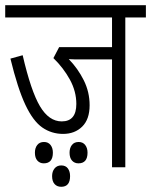

<svg xmlns="http://www.w3.org/2000/svg" viewBox="-20 -642 580 737"><path d="M461 -575V0H410V-414H293Q280 -414 267.5 -414Q255 -414 244 -415Q279 -379 301.5 -334Q324 -289 324 -238Q324 -184 295.5 -156Q267 -128 222 -128Q178 -128 142.5 -152.5Q107 -177 77.5 -239.5Q48 -302 20 -417L67 -430Q99 -292 133.5 -234Q168 -176 217 -176Q273 -176 273 -243Q273 -291 248.5 -336Q224 -381 185 -419L207 -461H410V-575H0V-622H540V-575ZM247 -56Q247 -74 256 -85.5Q265 -97 282 -97Q298 -97 307 -85.5Q316 -74 316 -56Q316 -15 281 -15Q266 -15 256.5 -25.5Q247 -36 247 -56ZM114 -56Q114 -74 123 -85.5Q132 -97 149 -97Q165 -97 174 -85.5Q183 -74 183 -56Q183 -15 148 -15Q133 -15 123.5 -25.5Q114 -36 114 -56ZM180 34Q180 16 189.5 4.5Q199 -7 215 -7Q232 -7 240.5 4.5Q249 16 249 34Q249 75 215 75Q199 75 189.5 64.5Q180 54 180 34Z"/></svg>

Font: Noto Sans ExtraCondensed Light
Style: Regular
Weight: 300
Width: 2
Designer: Monotype Design Team
Foundry: Monotype Imaging Inc.
Version: Version 2.013; ttfautohint (v1.8.4.7-5d5b)